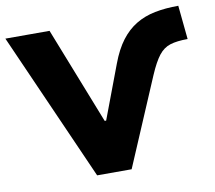

<svg xmlns="http://www.w3.org/2000/svg" viewBox="-95 -807 1006 899"><g transform="rotate(-10 408.0 -358.0)"><path d="M296 0 -16 -705H194L375 -245H382L478 -500Q502 -564 533.5 -605.5Q565 -647 605.5 -671.5Q646 -696 696.5 -706Q747 -716 808 -716L824 -555Q773 -555 741 -545Q709 -535 686 -505.5Q663 -476 638 -418L460 0Z"/></g></svg>

Font: Nunito Sans 6pt Black
Style: Regular
Weight: 900
Version: Version 3.101;gftools[0.9.27]